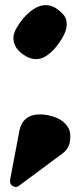

<svg xmlns="http://www.w3.org/2000/svg" viewBox="-20 -604 328 753"><path d="M69.8 -391.1Q48.3 -405.8 39.6 -424.6Q30.8 -443.4 33 -460.9Q35.2 -478.5 45.9 -496.1Q56.6 -514.2 69.6 -530Q82.5 -545.9 99.1 -559.1Q115.7 -572.3 132.6 -578.9Q149.4 -585.4 168.5 -583.3Q187.5 -581.1 205.1 -567.9Q224.1 -554.2 233.4 -540.3Q242.7 -526.4 241.5 -503.9Q240.2 -481.4 223.1 -453.1Q209 -429.7 193.4 -412.4Q177.7 -395 158.2 -382.8Q138.7 -370.6 116 -372.3Q93.3 -374 69.8 -391.1ZM20 99.1 56.2 -91.8Q61 -116.7 75.2 -132.1Q89.4 -147.5 109.1 -152.1Q128.9 -156.7 150.4 -154.8Q171.9 -152.8 193.8 -145Q221.7 -135.3 237.5 -117.2Q253.4 -99.1 255.1 -80.1Q256.8 -61 252.9 -42Q246.6 -17.6 225.1 -2L55.2 124Q43 133.8 29.8 125.7Q16.6 117.7 20 99.1Z"/></svg>

Font: Pilowlava
Style: Regular
Weight: 400
Designer: Anton Moglia, Jérémy Landes, Maksym Kobuzan (Cyrillic), Velvetyne Type Foundry
Foundry: Anton Moglia, Jérémy Landes, Velvetyne Type Foundry
Version: Version 1.001;hotconv 1.0.109;makeotfexe 2.5.65596